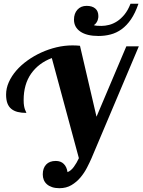

<svg xmlns="http://www.w3.org/2000/svg" viewBox="-20 -990 754 1015"><path d="M253.9 -683.1Q184.1 -656.7 144.5 -600.6Q105 -544.4 105 -460.9Q105 -441.9 107.2 -429.9Q109.4 -418 112.1 -410.9Q114.7 -403.8 116.9 -399.9Q119.1 -396 119.1 -393.1Q93.3 -393.1 73.2 -398.2Q53.2 -403.3 39.6 -414.6Q25.9 -425.8 19 -444.3Q12.2 -462.9 12.2 -490.2Q12.2 -523.4 26.6 -555.7Q41 -587.9 65.9 -616.7Q90.8 -645.5 124.8 -669.9Q158.7 -694.3 197.8 -712.2Q236.8 -730 278.8 -740Q320.8 -750 362.8 -750Q374 -750 383.5 -749.5Q393.1 -749 402.8 -748L490.2 -373L647.9 -745.1H713.9L463.9 -153.8Q454.1 -131.3 439.9 -103.8Q425.8 -76.2 405.5 -52Q385.3 -27.8 357.9 -11.5Q330.6 4.9 293.9 4.9Q272 4.9 255.4 -0.7Q238.8 -6.3 227.8 -16.1Q216.8 -25.9 211.4 -39.1Q206.1 -52.2 206.1 -67.9Q206.1 -101.1 223.9 -120.1Q241.7 -139.2 274.9 -139.2Q301.3 -139.2 317.1 -123.5Q333 -107.9 336.9 -80.1Q355 -86.9 370.4 -107.9Q385.7 -128.9 397 -153.8ZM711.9 -970.2Q694.8 -920.4 672.4 -887.7Q649.9 -855 622.8 -835.4Q595.7 -815.9 564.9 -807.9Q534.2 -799.8 501 -799.8Q438.5 -799.8 404.8 -823Q371.1 -846.2 371.1 -886.2Q371.1 -918.5 389.2 -938.7Q407.2 -959 438 -959Q467.3 -959 483.6 -945.1Q500 -931.2 500 -904.8Q500 -901.9 499.5 -896.2Q499 -890.6 496.6 -883.8Q494.1 -877 489.5 -869.9Q484.9 -862.8 476.1 -856.9Q483.4 -854.5 493.4 -853.8Q503.4 -853 516.1 -853Q535.2 -853 556.6 -858.4Q578.1 -863.8 598.9 -877.2Q619.6 -890.6 638.2 -913.3Q656.7 -936 669.9 -970.2Z"/></svg>

Font: Lobster
Style: Regular
Weight: 400
Designer: Pablo Impallari
Foundry: Pablo Impallari
Version: Version 1.007; ttfautohint (v1.1) -l 8 -r 50 -G 50 -x 14 -D 